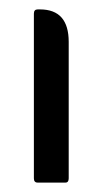

<svg xmlns="http://www.w3.org/2000/svg" viewBox="-20 -388 220 408"><path d="M60 0Q52 0 52 -9V-359Q52 -368 60 -368H65Q126 -368 126 -299V-9Q126 0 119 0Z"/></svg>

Font: Zain
Style: Regular
Weight: 400
Designer: Zain,Boutros
Foundry: Mobile Telecommunications Company (Zain), 2024
Version: Version 1.51; ttfautohint (v1.8.4)